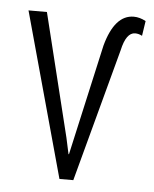

<svg xmlns="http://www.w3.org/2000/svg" viewBox="-44 -576 491 614"><g transform="rotate(5 201.0 -269.0)"><path d="M392.6 -479Q381.8 -484.9 370.1 -484.9Q341.3 -484.9 328.6 -427.2L213.9 0H169.4L23.9 -528.3H83L180.2 -133.3L191.4 -81.5H192.9L272.5 -437Q299.8 -537.6 361.3 -537.6Q380.4 -537.6 399.9 -526.9Z"/></g></svg>

Font: RobotoCondensed-Light
Style: Light
Weight: 300
Designer: Google
Version: Version 1.200311; 2013